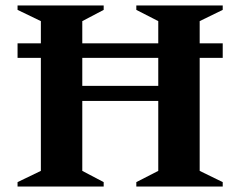

<svg xmlns="http://www.w3.org/2000/svg" viewBox="-20 -680 876 700"><path d="M44 0V-16L129 -57V-469H44V-522H129V-603L44 -644V-660H358V-644L280 -603V-522H557V-603L477 -644V-660H792V-644L708 -603V-522H792V-469H708V-57L792 -16V0H477V-16L557 -57V-312H280V-57L358 -16V0ZM280 -367H557V-469H280Z"/></svg>

Font: Spectral SC
Style: Bold
Weight: 700
Designer: Jean-Baptiste Levee
Foundry: Production Type
Version: Version 2.001